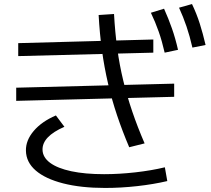

<svg xmlns="http://www.w3.org/2000/svg" viewBox="-20 -875 1040 948"><path d="M60 -377V-442L840 -462V-397ZM618 -148Q584 -228 558 -305.5Q532 -383 513.5 -462.5Q495 -542 483.5 -625.5Q472 -709 467 -801L543 -806Q548 -716 559 -635Q570 -554 588.5 -477.5Q607 -401 633 -324.5Q659 -248 694 -167ZM737 -615 70 -598V-662L737 -680ZM793 -615Q780 -672 763.5 -719Q747 -766 725 -812L790 -832Q812 -783 829 -734.5Q846 -686 859 -629ZM930 -640Q917 -697 901 -744Q885 -791 864 -837L928 -855Q951 -807 966.5 -758Q982 -709 995 -653ZM499 53Q380 53 292 30.5Q204 8 156.5 -33Q109 -74 108 -131Q107 -182 146.5 -228.5Q186 -275 256 -305L298 -249Q243 -225 216 -196.5Q189 -168 190 -135Q191 -98 227.5 -71Q264 -44 332 -29.5Q400 -15 494 -15Q568 -15 648 -24Q728 -33 794 -49L806 19Q738 35 657.5 44Q577 53 499 53Z"/></svg>

Font: M PLUS 1 Code
Style: Regular
Weight: 400
Designer: Coji Morishita
Foundry: UNDERFOREST DESIGN
Version: Version 1.005